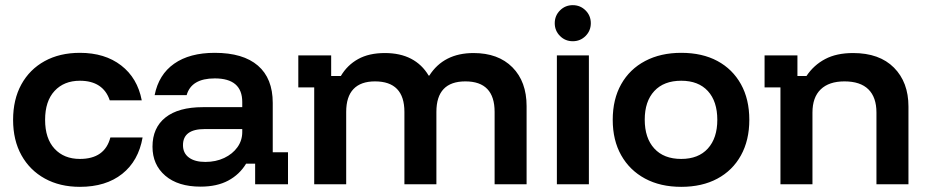

<svg xmlns="http://www.w3.org/2000/svg" viewBox="-20 -715 3601 745"><path d="M290 10Q212.5 10 154.2 -22.1Q95.8 -54.2 63.3 -112.5Q30.8 -170.8 30.8 -250Q30.8 -329.2 62.9 -387.5Q95 -445.8 153.3 -477.9Q211.7 -510 290 -510Q386.7 -510 450 -461.2Q513.3 -412.5 530 -325.8H405.8Q393.3 -363.3 364.2 -382.5Q335 -401.7 290 -401.7Q228.3 -401.7 191.7 -362.1Q155 -322.5 155 -250Q155 -177.5 191.7 -137.9Q228.3 -98.3 290 -98.3Q386.7 -98.3 408.3 -181.7H533.3Q517.5 -90.8 454.2 -40.4Q390.8 10 290 10Z M758.3 9.2Q670.8 9.2 621.3 -33.3Q571.7 -75.8 571.7 -145.8Q571.7 -219.2 622.1 -259.2Q672.5 -299.2 767.5 -299.2H920V-319.2Q920 -410.8 813.3 -410.8Q722.5 -410.8 704.2 -345.8H580Q595.8 -425.8 655.8 -467.9Q715.8 -510 813.3 -510Q923.3 -510 980.8 -460.4Q1038.3 -410.8 1038.3 -315.8V-124.2H1097.5V0H970V-80H935Q909.2 -37.5 865.4 -14.2Q821.7 9.2 758.3 9.2ZM776.7 -86.7Q817.5 -86.7 850 -102.1Q882.5 -117.5 901.3 -143.8Q920 -170 920 -202.5V-214.2H774.2Q690 -214.2 690 -151.7Q690 -120.8 712.9 -103.8Q735.8 -86.7 776.7 -86.7Z M1199.2 0V-375.8H1137.5V-500H1265V-420H1302.5Q1327.5 -462.5 1369.6 -485.8Q1411.7 -509.2 1473.3 -509.2Q1532.5 -509.2 1575 -487.1Q1617.5 -465 1643.3 -421.7H1645.8Q1701.7 -509.2 1817.5 -509.2Q1913.3 -509.2 1968.3 -453.8Q2023.3 -398.3 2023.3 -303.3V0H1899.2V-280.8Q1899.2 -399.2 1785.8 -399.2Q1673.3 -399.2 1673.3 -280.8V0H1549.2V-280.8Q1549.2 -399.2 1435 -399.2Q1380 -399.2 1351.7 -369.6Q1323.3 -340 1323.3 -280.8V0Z M2140.8 0V-500H2265V0ZM2202.5 -555Q2173.3 -555 2152.9 -575.4Q2132.5 -595.8 2132.5 -625Q2132.5 -654.2 2152.9 -674.6Q2173.3 -695 2202.5 -695Q2231.7 -695 2252.1 -674.6Q2272.5 -654.2 2272.5 -625Q2272.5 -595.8 2252.1 -575.4Q2231.7 -555 2202.5 -555Z M2623.3 10Q2542.5 10 2482.9 -22.1Q2423.3 -54.2 2390.4 -112.5Q2357.5 -170.8 2357.5 -250Q2357.5 -330 2390.4 -388.3Q2423.3 -446.7 2483.3 -478.3Q2543.3 -510 2623.3 -510Q2705 -510 2763.8 -478.3Q2822.5 -446.7 2855 -388.3Q2887.5 -330 2887.5 -250Q2887.5 -170.8 2855 -112.1Q2822.5 -53.3 2763.3 -21.7Q2704.2 10 2623.3 10ZM2623.3 -98.3Q2690 -98.3 2726.7 -138.8Q2763.3 -179.2 2763.3 -250Q2763.3 -321.7 2726.7 -361.7Q2690 -401.7 2623.3 -401.7Q2555.8 -401.7 2518.8 -361.7Q2481.7 -321.7 2481.7 -250.8Q2481.7 -179.2 2518.8 -138.8Q2555.8 -98.3 2623.3 -98.3Z M3008.3 0V-375.8H2946.7V-500H3074.2V-420H3109.2Q3137.5 -462.5 3181.7 -485.8Q3225.8 -509.2 3290 -509.2Q3392.5 -509.2 3448.8 -452.5Q3505 -395.8 3505 -301.7V0H3380.8V-278.3Q3380.8 -337.5 3349.6 -368.3Q3318.3 -399.2 3256.7 -399.2Q3196.7 -399.2 3164.6 -368.3Q3132.5 -337.5 3132.5 -278.3V0Z"/></svg>

Font: Funnel Display Light SemiBold
Style: Regular
Weight: 600
Version: Version 1.000